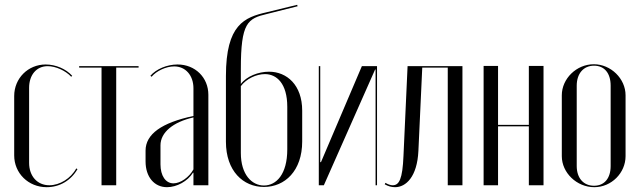

<svg xmlns="http://www.w3.org/2000/svg" viewBox="-20 -770 2659 798"><path d="M39 -371V-124C39 -50 98 8 174 8C228 8 275 -20 302 -67L297 -70C274 -28 228 0 185 0C135 0 101 -38 101 -93V-405C101 -459 132 -495 178 -495C212 -495 253 -476 276 -451L280 -455C254 -484 211 -502 170 -502C96 -502 39 -444 39 -371Z M556 -495H309V-489H402V0H463V-489H556Z M585 -99C585 -35 621 8 674 8C715 8 760 -17 782 -52H784V0H846V-376C846 -448 791 -502 718 -502C674 -502 629 -483 605 -455L610 -451C630 -475 670 -494 704 -494C751 -494 784 -457 784 -403V-288C651 -260 585 -212 585 -144ZM701 -8C668 -8 647 -40 647 -87V-166C647 -220 700 -263 784 -282V-66C766 -33 730 -8 701 -8Z M919 -181C919 -59 991 7 1077 7C1164 7 1236 -60 1236 -182V-310C1236 -417 1172 -472 1098 -472C1054 -472 1005 -453 981 -421V-483C981 -676 1009 -693 1090 -712L1217 -744L1215 -750L1088 -719C997 -698 919 -669 919 -454ZM981 -412C1004 -443 1046 -462 1081 -462C1130 -462 1174 -423 1174 -326V-149C1174 -45 1128 1 1077 1C1027 1 981 -44 981 -134Z M1484 -495 1314 -96H1311V-495H1305V0H1326L1539 -481H1541V0H1547V-495Z M1579 -4C1593 4 1607 8 1622 8C1667 8 1714 -35 1719 -143L1735 -489H1841V0H1902V-495H1674L1657 -123C1653 -25 1639 0 1612 0C1603 0 1592 -4 1582 -10Z M1990 -496V0H2050V-245H2178V0H2239V-496H2178V-251H2050V-496Z M2448 -503C2376 -503 2315 -443 2315 -374V-121C2315 -52 2377 8 2450 8C2521 8 2580 -51 2580 -121V-374C2580 -443 2519 -503 2448 -503ZM2449 -497C2492 -497 2518 -466 2518 -414V-80C2518 -29 2492 2 2449 2C2405 2 2377 -30 2377 -80V-414C2377 -464 2405 -497 2449 -497Z"/></svg>

Font: Moniqa Display
Style: Regular
Weight: 400
Designer: Rajesh Rajput
Foundry: Rajesh Rajput
Version: Version 1.000